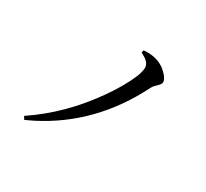

<svg xmlns="http://www.w3.org/2000/svg" viewBox="-150 -951 1299 1210"><g transform="rotate(30 500.0 -345.5)"><path d="M639.6 -630.9Q639.6 -661.1 608.4 -683.6Q593.8 -693.4 572.3 -705.1L577.1 -722.7Q630.9 -727.5 670.9 -714.8Q723.6 -699.2 762.7 -654.3Q783.2 -629.9 784.2 -611.3Q784.2 -594.7 762.7 -576.2Q741.2 -556.6 733.4 -541Q547.9 -170.9 202.1 5.9Q172.9 20.5 144.5 33.2L130.9 11.7Q346.7 -132.8 506.8 -360.4Q582 -466.8 622.1 -560.5Q639.6 -605.5 639.6 -630.9Z"/></g></svg>

Font: GenYoMin JP SemiBold
Style: Regular
Weight: 600
Version: Version 1.001;PS 1;hotconv 16.6.51;makeotf.lib2.5.65220 DEVE